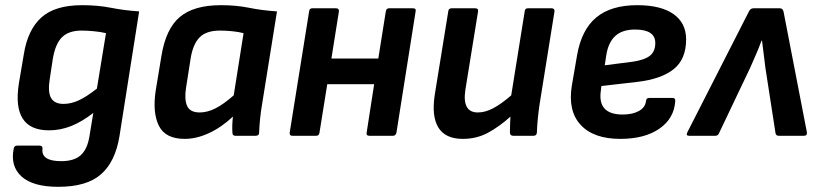

<svg xmlns="http://www.w3.org/2000/svg" viewBox="-20 -524 3165 741"><path d="M297 -504Q358 -504 408 -494Q458 -484 517 -480L441 2Q425 100 370 148.5Q315 197 205 197Q107 197 63 157Q19 117 33 49Q35 38 46 38H133Q145 38 144 50Q138 98 216 98Q266 98 291.5 75Q317 52 325 3L340 -88Q296 -54 254.5 -37.5Q213 -21 169 -21Q24 -21 53 -203L72 -315Q87 -409 139.5 -456.5Q192 -504 297 -504ZM225 -123Q254 -123 283.5 -136.5Q313 -150 354 -182L389 -396Q369 -401 342 -403.5Q315 -406 295 -406Q246 -406 220 -381Q194 -356 184 -298L172 -219Q164 -169 177 -146Q190 -123 225 -123Z M693 12Q618 12 593 -39Q568 -90 581 -175L603 -308Q620 -413 674 -458.5Q728 -504 833 -504Q892 -504 941 -494Q990 -484 1049 -480L992 -125Q987 -96 984 -67.5Q981 -39 980 -12Q980 0 967 0H888Q877 0 877 -12Q876 -26 876.5 -42Q877 -58 879 -74Q834 -32 786 -10Q738 12 693 12ZM751 -90Q780 -90 811 -105.5Q842 -121 882 -156L920 -396Q901 -401 876 -403.5Q851 -406 830 -406Q776 -406 750.5 -380Q725 -354 716 -300L698 -185Q691 -141 702 -115.5Q713 -90 751 -90Z M1108 0Q1097 0 1098 -12L1173 -480Q1174 -492 1185 -492H1277Q1289 -492 1288 -480L1259 -298H1440L1469 -480Q1471 -492 1481 -492H1574Q1587 -492 1584 -480L1510 -12Q1507 0 1497 0H1405Q1393 0 1395 -12L1424 -199H1243L1213 -12Q1211 0 1201 0Z M1766 12Q1699 12 1672 -31.5Q1645 -75 1658 -159L1710 -480Q1711 -492 1723 -492H1814Q1827 -492 1825 -480L1776 -177Q1763 -90 1824 -90Q1853 -90 1884 -106.5Q1915 -123 1953 -156L2005 -480Q2006 -492 2017 -492H2109Q2121 -492 2120 -480L2063 -125Q2054 -66 2052 -12Q2051 0 2039 0H1960Q1949 0 1948 -12Q1948 -26 1948.5 -42Q1949 -58 1950 -74Q1908 -36 1864 -12Q1820 12 1766 12Z M2374 12Q2271 12 2221 -42Q2171 -96 2187 -194L2207 -310Q2224 -409 2281 -456.5Q2338 -504 2439 -504Q2531 -504 2579.5 -469.5Q2628 -435 2628 -372Q2628 -296 2580.5 -257.5Q2533 -219 2440 -208L2301 -192L2299 -175Q2285 -82 2383 -82Q2421 -82 2445.5 -95.5Q2470 -109 2473 -133Q2474 -146 2485 -146H2576Q2587 -146 2586 -134Q2582 -67 2525 -27.5Q2468 12 2374 12ZM2314 -272 2423 -286Q2469 -293 2489 -309.5Q2509 -326 2509 -358Q2509 -410 2431 -410Q2382 -410 2355 -385.5Q2328 -361 2320 -312Z M2639 0Q2626 0 2633 -14L2870 -479Q2876 -492 2888 -492H2990Q3001 -492 3004 -479L3094 -14Q3096 0 3083 0H2985Q2975 0 2973 -10L2934 -262Q2931 -289 2927.5 -314.5Q2924 -340 2921 -367H2919Q2909 -340 2898 -314.5Q2887 -289 2875 -262L2755 -10Q2751 0 2741 0Z"/></svg>

Font: Sofia Sans
Style: Bold Italic
Weight: 700
Italic angle: -9°
Designer: Botio Nikoltchev, Ani Petrova
Foundry: lettersoup
Version: Version 4.101; ttfautohint (v1.8.4.7-5d5b)